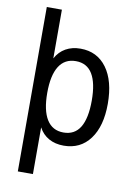

<svg xmlns="http://www.w3.org/2000/svg" viewBox="-90 -695 679 929"><g transform="rotate(10 250.0 -231.0)"><path d="M137.7 -56.6V172.9H63.5V-634.8H137.7V-395.5Q156.2 -429.7 187.5 -447.3Q218.8 -464.8 259.8 -464.8Q341.8 -464.8 388.7 -400.9Q435.5 -336.9 435.5 -224.6Q435.5 -114.3 388.7 -51.3Q341.8 11.7 259.8 11.7Q217.8 11.7 186.5 -5.9Q155.3 -23.4 137.7 -56.6ZM356.4 -226.6Q356.4 -312.5 329.6 -356.9Q302.7 -401.4 248 -401.4Q193.4 -401.4 165.5 -356.9Q137.7 -312.5 137.7 -226.6Q137.7 -140.6 165.5 -95.7Q193.4 -50.8 248 -50.8Q302.7 -50.8 329.6 -95.2Q356.4 -139.6 356.4 -226.6Z"/></g></svg>

Font: BabelStone Irk Bitig
Style: Regular
Weight: 400
Designer: Andrew West
Foundry: BabelStone
Version: Version 1.03 June 7, 2023